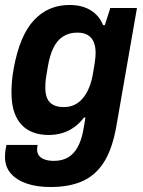

<svg xmlns="http://www.w3.org/2000/svg" viewBox="-22 -559 576 771"><path d="M181 192Q126 192 85 178Q44 164 21 137Q-2 110 -2 71Q-2 63 -1 52Q0 41 4 23H129Q128 29 127.5 33Q127 37 127 41Q127 57 135.5 67Q144 77 159 82Q174 87 194 87Q228 87 251.5 73Q275 59 290 31.5Q305 4 312 -34Q315 -48 317 -62Q319 -76 321 -87H315Q299 -65 277 -49Q255 -33 229 -25Q203 -17 173 -17Q127 -17 93.5 -35.5Q60 -54 42 -92Q24 -130 24 -189Q24 -209 26 -232.5Q28 -256 33 -284Q57 -416 114 -477.5Q171 -539 257 -539Q308 -539 342.5 -517.5Q377 -496 392 -458H399L421 -527H528L445 -51Q429 39 395.5 92Q362 145 309 168.5Q256 192 181 192ZM234 -129Q258 -129 277 -138Q296 -147 311 -165Q326 -183 336.5 -209Q347 -235 352 -268Q356 -290 358 -304Q360 -318 361 -328Q362 -338 362 -346Q362 -373 354 -391Q346 -409 330 -418.5Q314 -428 288 -428Q256 -428 232 -413Q208 -398 193 -368Q178 -338 170 -291Q166 -267 163.5 -251.5Q161 -236 160.5 -226Q160 -216 160 -207Q160 -181 167.5 -164Q175 -147 191.5 -138Q208 -129 234 -129Z"/></svg>

Font: Archivo SemiCondensed
Style: Bold Italic
Weight: 700
Width: 4
Italic angle: -10°
Designer: Hector Gatti
Foundry: Omnibus-Type
Version: Version 2.001